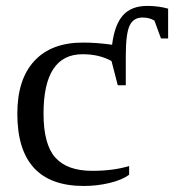

<svg xmlns="http://www.w3.org/2000/svg" viewBox="-20 -614 584 644"><path d="M401.9 -328.1H375L354 -409.2Q313.5 -432.1 256.8 -432.1Q126 -432.1 126 -232.9Q126 -129.4 165.8 -85.2Q205.6 -41 289.1 -41Q360.4 -41 413.1 -57.1V-27.8Q389.2 -10.3 347.2 -0.2Q305.2 9.8 261.2 9.8Q38.1 9.8 38.1 -232.9Q38.1 -347.7 95 -409.4Q151.9 -471.2 257.8 -471.2Q305.7 -471.2 356 -463.9Q364.3 -530.8 392.3 -562.5Q420.4 -594.2 474.1 -594.2Q511.2 -594.2 543.9 -585V-484.9H520L498 -544.9Q481.4 -555.2 458 -555.2Q427.2 -555.2 414.6 -527.8Q401.9 -500.5 401.9 -425.3Z"/></svg>

Font: Tinos
Style: Regular
Weight: 400
Designer: Steve Matteson
Foundry: Monotype Imaging Inc.
Version: Version 1.23